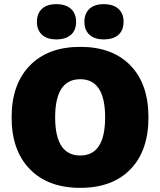

<svg xmlns="http://www.w3.org/2000/svg" viewBox="-20 -896 773 926"><path d="M251 -876Q297 -876 322 -853.5Q347 -831 347 -791Q347 -750 322 -728Q297 -706 251 -706Q207 -706 182.5 -728.5Q158 -751 158 -791Q158 -831 182.5 -853.5Q207 -876 251 -876ZM480 -876Q526 -876 551 -853.5Q576 -831 576 -791Q576 -750 551 -728Q526 -706 480 -706Q436 -706 411.5 -728.5Q387 -751 387 -791Q387 -831 411.5 -853.5Q436 -876 480 -876ZM124 -580Q212 -670 367 -670Q522 -670 609 -580.5Q696 -491 696 -330Q696 -169 609 -79.5Q522 10 367 10Q212 10 124 -80Q36 -170 36 -330Q36 -490 124 -580ZM367 -514Q246 -514 246 -330Q246 -146 367 -146Q487 -146 487 -330Q487 -514 367 -514Z"/></svg>

Font: Elaine Sans ExtraBold
Style: Regular
Weight: 800
Designer: Wei Huang
Foundry: Wei Huang
Version: Version 2.001;December 24, 2019;FontCreator 12.0.0.2547 64-b